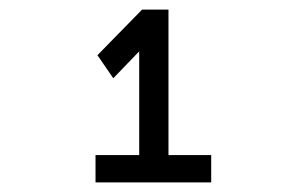

<svg xmlns="http://www.w3.org/2000/svg" viewBox="-20 -740 640 400"><path d="M276 -720 183 -625 216 -577 270 -633V-417H179V-360H420V-417H331V-720Z"/></svg>

Font: Kode Mono
Style: Bold
Weight: 700
Monospace: yes
Designer: Isa Ozler
Foundry: Kadena LLC
Version: Version 1.206;gftools[0.9.28]